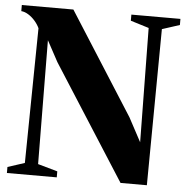

<svg xmlns="http://www.w3.org/2000/svg" viewBox="-53 -794 819 846"><g transform="rotate(5 357.0 -371.5)"><path d="M8.5 0V-26.5L83.5 -51L91.5 -647.5Q84 -664 70.5 -679.5Q57 -695 40.8 -705Q24.5 -715 9.5 -716V-743H237.5L525 -291.5L581.5 -186L575 -691L494 -716V-743H711V-716L633.5 -691L627.5 0H511L187.5 -506L137.5 -598.5L142 -51L229 -26.5V0Z"/></g></svg>

Font: Merriweather 120pt ExtraBold
Style: Regular
Weight: 800
Version: Version 2.100